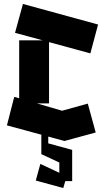

<svg xmlns="http://www.w3.org/2000/svg" viewBox="-20 -694 531 971"><path d="M306 19 15 -60 52 -204 77 -197V-490H196L56 -528L96 -674L476 -570L437 -424L228 -481V-171H167L294 -134L424 -170L464 -24L306 19ZM345 222H310L300 257L161 219L184 135L280 180V128L190 86H189V-12H224V31L345 64Z"/></svg>

Font: Blaka Ink
Style: Regular
Weight: 400
Designer: Mohamed Gaber
Foundry: Kief Type Foundry
Version: Version 1.003; ttfautohint (v1.8.4.7-5d5b)